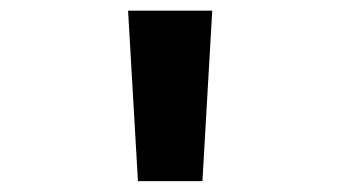

<svg xmlns="http://www.w3.org/2000/svg" viewBox="-20 -713 626 352"><path d="M232.9 -380.9 214.8 -693.4H369.1L351.1 -380.9Z"/></svg>

Font: Caskaydia Cove
Style: Bold
Weight: 700
Monospace: yes
Designer: Aaron Bell
Foundry: Saja Typeworks
Version: Version 4.300; ttfautohint (v1.8.3)